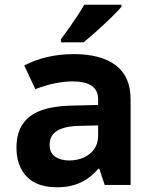

<svg xmlns="http://www.w3.org/2000/svg" viewBox="-20 -786 640 816"><path d="M223 10Q137 10 93.5 -35.5Q50 -81 50 -158Q50 -219 76 -258Q102 -297 153 -316Q204 -335 277 -337L397 -340V-364Q397 -402 370 -421Q343 -440 288 -440Q253 -440 213.5 -432Q174 -424 130 -407L83 -508Q130 -532 182.5 -544Q235 -556 293 -556Q409 -556 472 -508.5Q535 -461 535 -364V0H425L402 -69H398Q373 -40 345 -22.5Q317 -5 286.5 2.5Q256 10 223 10ZM274 -104Q308 -104 336 -116.5Q364 -129 380.5 -152.5Q397 -176 397 -208V-253L314 -251Q274 -250 246.5 -241Q219 -232 205 -215Q191 -198 191 -171Q191 -135 215 -119.5Q239 -104 274 -104ZM239 -619Q256 -642 274 -667.5Q292 -693 309 -718.5Q326 -744 338 -766H496V-757Q480 -738 451 -710Q422 -682 391 -654Q360 -626 335 -606H239Z"/></svg>

Font: Noto Sans Mono
Style: Bold
Weight: 700
Designer: Monotype Design Team
Foundry: Monotype Imaging Inc.
Version: Version 2.014